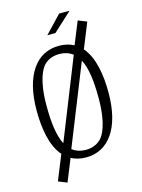

<svg xmlns="http://www.w3.org/2000/svg" viewBox="-153 -1028 927 1251"><g transform="rotate(-15 310.0 -403.0)"><path d="M303 9.5C452.5 9.5 551.5 -120.5 551.5 -360.5C551.5 -480 532.5 -602 469 -674L537.5 -843.5L479 -867L417.5 -715.5C389.5 -730.5 356 -739 316.5 -739C167 -739 68.5 -609 68.5 -369C68.5 -249 87.5 -127 151 -55L83 113L141.5 136.5L202.5 -14C230 1 263.5 9.5 303 9.5ZM139 -383.5C139 -560 183 -627 204 -648C226 -669.5 259.5 -686.5 304 -686.5C342 -686.5 372.5 -676.5 396.5 -657.5L181.5 -118.5C149.5 -179 139 -271 139 -383.5ZM222 -68 437.5 -607C469.5 -547 480 -455 480 -342C480 -165.5 436 -98.5 415 -77.5C393 -56 359.5 -38.5 315 -38.5C276.5 -38.5 246 -49 222 -68ZM263 -825 374 -941.5H444L317.5 -825Z"/></g></svg>

Font: Monaspace Argon ExtraLight
Style: Regular
Weight: 200
Designer: Riley Cran & the Lettermatic Team
Foundry: Lettermatic
Version: Version 1.000 (Monaspace Argon)